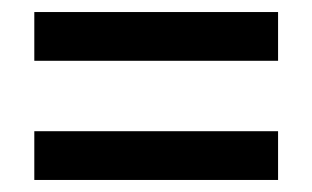

<svg xmlns="http://www.w3.org/2000/svg" viewBox="-20 -517 519 319"><path d="M442 -497V-416H37V-497ZM37 -299H442V-218H37Z"/></svg>

Font: Non Bureau
Style: Regular
Weight: 400
Designer: Jona Saucedo
Foundry: Non Foundry
Version: Version 1.000; ttfautohint (v1.8.4)